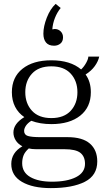

<svg xmlns="http://www.w3.org/2000/svg" viewBox="-20 -817 552 987"><path d="M203 -644Q203 -681 220.5 -726Q238 -771 266 -797L292 -776Q274 -754 262.5 -725Q251 -696 249 -666Q257 -668 261 -668Q279 -668 291.5 -656Q304 -644 304 -625Q304 -604 290.5 -593Q277 -582 258 -582Q230 -582 216.5 -598.5Q203 -615 203 -644ZM480 13Q480 85 416 117.5Q352 150 241 150Q148 150 93 118Q38 86 38 26Q38 -32 95 -65Q72 -77 60.5 -96Q49 -115 49 -136Q49 -181 105 -215Q74 -236 57.5 -268.5Q41 -301 41 -343Q41 -420 95.5 -463.5Q150 -507 244 -507Q342 -507 397 -460Q412 -474 423 -494Q434 -514 434 -526H490Q485 -502 467.5 -477.5Q450 -453 420 -434Q447 -397 447 -343Q447 -266 392.5 -222.5Q338 -179 244 -179Q186 -179 141 -196Q123 -185 113.5 -171Q104 -157 104 -144Q104 -124 123.5 -118Q143 -112 188 -112H327Q404 -112 442 -79Q480 -46 480 13ZM110 -343Q110 -285 144.5 -247.5Q179 -210 244 -210Q309 -210 343.5 -247.5Q378 -285 378 -343Q378 -401 343.5 -438.5Q309 -476 244 -476Q179 -476 144.5 -438.5Q110 -401 110 -343ZM417 25Q417 -12 393.5 -31Q370 -50 311 -50H166Q143 -50 128 -54Q108 -36 101 -18Q94 0 94 22Q94 69 135.5 93Q177 117 247 117Q325 117 371 93.5Q417 70 417 25Z"/></svg>

Font: Trirong Light
Style: Regular
Weight: 300
Designer: Katatrad Team
Foundry: CadsonDemak
Version: Version 1.001